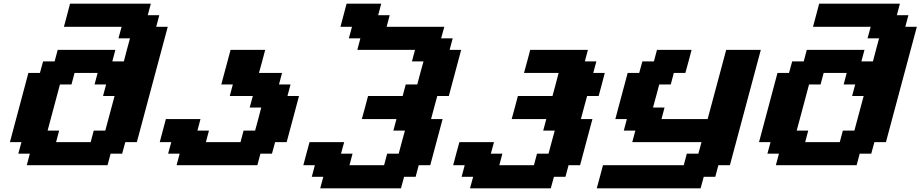

<svg xmlns="http://www.w3.org/2000/svg" viewBox="-20 -895 4986 1040"><path d="M125 0H562.5L579.1 -62.5H641.6L658.7 -125H721.2Q749 -229.5 804.9 -437.7Q860.8 -646 888.7 -750H826.2L842.8 -812.5H780.3L796.9 -875H359.4Q354 -854 343 -812.5Q332 -771 326.2 -750H638.7L621.6 -687.5H684.1Q678.2 -667 667.2 -625.2Q656.2 -583.5 650.9 -562.5H588.4L605 -625H292.5L275.9 -562.5H213.4L196.3 -500H133.8Q117.2 -437.5 83.7 -312.5Q50.3 -187.5 33.7 -125H96.2L79.1 -62.5H141.6ZM471.2 -125H283.7L300.3 -187.5H237.8Q249 -229 271.2 -312.3Q293.5 -395.5 304.7 -437.5H367.2L383.8 -500H508.8L492.2 -437.5H554.7L538.1 -375H600.6L550.3 -187.5H487.8Z M936.5 0H1374L1390.6 -62.5H1453.1L1470.2 -125H1532.7Q1543.9 -166.5 1566.2 -249.8Q1588.4 -333 1599.6 -375H1537.1L1553.7 -437.5H1491.2L1507.8 -500H1382.8Q1388.7 -520.5 1399.9 -562.3Q1411.1 -604 1416.5 -625H1229L1178.7 -437.5H1241.2L1224.6 -375H1349.6L1332.5 -312.5H1395Q1389.6 -291.5 1378.7 -249.8Q1367.7 -208 1361.8 -187.5H1299.3L1282.7 -125H1095.2L1111.8 -187.5H1049.3L1065.9 -250H878.4Q873 -229 861.8 -187.3Q850.6 -145.5 845.2 -125H907.7L890.6 -62.5H953.1Z M1714.4 125H2151.9L2168.9 62.5H2231.4L2248 0H2310.5Q2321.8 -42 2344 -125.2Q2366.2 -208.5 2377.4 -250H2314.9Q2320.3 -270.5 2331.5 -312.3Q2342.8 -354 2348.6 -375H2411.1Q2422.4 -416.5 2444.6 -500Q2466.8 -583.5 2478 -625H2415.5L2432.1 -687.5H2369.6L2386.7 -750H2074.2L2090.8 -812.5H2028.3L2044.9 -875H1857.4Q1852.1 -854 1840.8 -812.5Q1829.6 -771 1824.2 -750H1886.7L1869.6 -687.5H1932.1L1915.5 -625H2228L2211.4 -562.5H2273.9Q2268.1 -542 2256.8 -500.2Q2245.6 -458.5 2240.2 -437.5H2177.7L2161.1 -375H1973.6Q1968.3 -354 1957 -312.3Q1945.8 -270.5 1939.9 -250H2127.4L2110.8 -187.5H2173.3Q2167.5 -166.5 2156.2 -124.8Q2145 -83 2139.6 -62.5H2077.1L2060.5 0H1873L1889.6 -62.5H1827.1L1844.2 -125H1656.7Q1650.9 -104 1639.6 -62.5Q1628.4 -21 1623 0H1685.5L1668.9 62.5H1731.4Z M2525.9 125H2963.4L2980.5 62.5H3043L3059.6 0H3122.1Q3133.3 -42 3155.5 -125.2Q3177.7 -208.5 3189 -250H3126.5Q3131.8 -270.5 3143.1 -312.3Q3154.3 -354 3160.2 -375H3222.7Q3228.5 -395.5 3239.5 -437.3Q3250.5 -479 3255.9 -500H3193.4L3210.4 -562.5H3147.9L3164.6 -625H2852.1Q2846.7 -604 2835.4 -562.3Q2824.2 -520.5 2818.4 -500H3005.9Q3000.5 -479 2989.5 -437.3Q2978.5 -395.5 2972.7 -375H2785.2Q2779.8 -354 2768.6 -312.3Q2757.3 -270.5 2751.5 -250H2939L2922.4 -187.5H2984.9Q2979 -166.5 2967.8 -124.8Q2956.5 -83 2951.2 -62.5H2888.7L2872.1 0H2684.6L2701.2 -62.5H2638.7L2655.8 -125H2468.3Q2462.4 -104 2451.2 -62.5Q2439.9 -21 2434.6 0H2497.1L2480.5 62.5H2543Z M3212.4 125H3774.9L3792 62.5H3854.5L3871.1 0H3933.6Q3961.4 -104 4017.3 -312.3Q4073.2 -520.5 4101.1 -625H3913.6Q3896.5 -562.5 3863.3 -437.5Q3830.1 -312.5 3813 -250H3563L3579.6 -312.5H3517.1Q3522.9 -333 3534.2 -375Q3545.4 -417 3550.8 -437.5H3613.3L3629.9 -500H3692.4Q3698.2 -520.5 3709.5 -562.3Q3720.7 -604 3726.1 -625H3538.6L3522 -562.5H3459.5L3442.4 -500H3379.9Q3368.7 -458 3346.4 -375Q3324.2 -292 3313 -250H3375.5L3358.9 -187.5H3421.4L3404.8 -125H3779.8L3762.7 -62.5H3700.2L3683.6 0H3246.1Q3240.7 21 3229.5 62.5Q3218.3 104 3212.4 125Z M4182.6 0H4620.1L4636.7 -62.5H4699.2L4716.3 -125H4778.8Q4806.6 -229.5 4862.5 -437.7Q4918.5 -646 4946.3 -750H4883.8L4900.4 -812.5H4837.9L4854.5 -875H4417Q4411.6 -854 4400.6 -812.5Q4389.6 -771 4383.8 -750H4696.3L4679.2 -687.5H4741.7Q4735.8 -667 4724.9 -625.2Q4713.9 -583.5 4708.5 -562.5H4646L4662.6 -625H4350.1L4333.5 -562.5H4271L4253.9 -500H4191.4Q4174.8 -437.5 4141.4 -312.5Q4107.9 -187.5 4091.3 -125H4153.8L4136.7 -62.5H4199.2ZM4528.8 -125H4341.3L4357.9 -187.5H4295.4Q4306.6 -229 4328.9 -312.3Q4351.1 -395.5 4362.3 -437.5H4424.8L4441.4 -500H4566.4L4549.8 -437.5H4612.3L4595.7 -375H4658.2L4607.9 -187.5H4545.4Z"/></svg>

Font: Faithful 32x
Style: SemiboldOblique
Weight: 400
Foundry: Faithful Resource Pack
Version: Version 1.0; January 27, 2023